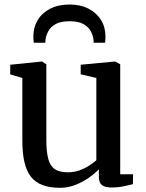

<svg xmlns="http://www.w3.org/2000/svg" viewBox="-20 -842 662 872"><path d="M485.5 9.5Q457.5 9.5 443.2 -1.2Q429 -12 429 -39V-73Q411 -54 383 -34.5Q355 -15 321.8 -2Q288.5 11 252.5 11Q160 11 120.8 -38.8Q81.5 -88.5 81.5 -200.5V-488L26.5 -504V-548L169 -562.5H171.5L190.5 -550V-207Q190.5 -154 198.8 -121.8Q207 -89.5 228 -74.5Q249 -59.5 288 -59.5Q317 -59.5 341.5 -68.5Q366 -77.5 385.2 -90Q404.5 -102.5 417.5 -114V-488L346.5 -504.5V-548L500.5 -562.5H503.5L526 -550V-50.5H584.5L583.5 -5.5Q566.5 -1.5 542 4Q517.5 9.5 485.5 9.5ZM296 -821.5Q345.5 -821.5 382.2 -802.5Q419 -783.5 439 -750.8Q459 -718 459 -676.5Q459 -670 458.5 -662.2Q458 -654.5 457.5 -648H405Q405.5 -651.5 405.2 -656Q405 -660.5 404 -665.5Q401 -685 390.5 -703.2Q380 -721.5 357.2 -733.5Q334.5 -745.5 296 -745.5Q257 -745.5 234.2 -733.5Q211.5 -721.5 201 -703Q190.5 -684.5 187 -665.5Q186.5 -660.5 186.2 -656Q186 -651.5 186 -648H133.5Q132.5 -654.5 132 -662.2Q131.5 -670 131.5 -677Q131.5 -718 151.2 -750.8Q171 -783.5 208 -802.5Q245 -821.5 296 -821.5Z"/></svg>

Font: Merriweather 28pt Medium
Style: Regular
Weight: 500
Version: Version 2.100